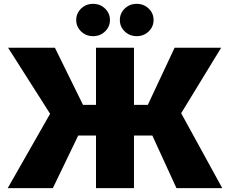

<svg xmlns="http://www.w3.org/2000/svg" viewBox="-20 -975 1192 995"><path d="M674.3 -727.5V0H477.5V-727.5ZM20 0 239.7 -385.3 22 -727.5H264.6L410.2 -431.6H746.1L884.8 -727.5H1126L918.9 -388.2L1131.8 0H894.5L769.5 -272.5H385.3L253.9 0ZM688.5 -787.6Q651.9 -787.6 626.5 -812Q601.1 -836.4 601.1 -871.1Q601.1 -906.2 626.5 -930.7Q651.9 -955.1 688.5 -955.1Q725.1 -955.1 750.5 -930.7Q775.9 -906.2 775.9 -871.6Q775.9 -836.4 750.5 -812Q725.1 -787.6 688.5 -787.6ZM462.4 -787.6Q425.8 -787.6 400.4 -812Q375 -836.4 375 -871.1Q375 -906.2 400.4 -930.7Q425.8 -955.1 462.4 -955.1Q499 -955.1 524.4 -930.7Q549.8 -906.2 549.8 -871.6Q549.8 -836.4 524.4 -812Q499 -787.6 462.4 -787.6Z"/></svg>

Font: Inter 16pt Black
Style: Regular
Weight: 900
Version: Version 4.001;git-66647c0bb